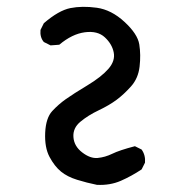

<svg xmlns="http://www.w3.org/2000/svg" viewBox="-20 -545 540 558"><path d="M261.7 -7.8Q232.4 -13.7 204.1 -22.5Q175.8 -31.2 157.2 -46.4Q138.7 -61.5 124 -88.9Q109.4 -116.2 111.3 -159.2Q113.3 -202.1 131.8 -222.2Q150.4 -242.2 171.9 -257.3Q193.4 -272.5 233.9 -296.9Q274.4 -321.3 294.9 -344.7Q315.4 -368.2 310.5 -392.6Q305.7 -417 284.7 -436.5Q263.7 -456.1 226.6 -451.2Q189.5 -446.3 152.3 -415L127 -413.1L107.4 -422.9Q95.7 -436.5 97.7 -458L107.4 -477.5Q150.4 -514.6 184.6 -521.5Q218.8 -528.3 261.2 -522.5Q303.7 -516.6 341.8 -481.4Q379.9 -446.3 384.8 -416Q389.6 -385.7 385.7 -351.6Q381.8 -317.4 360.8 -293.9Q339.8 -270.5 318.8 -254.9Q297.9 -239.3 267.1 -224.6Q236.3 -210 213.9 -191.4Q191.4 -172.9 193.4 -146.5Q195.3 -120.1 218.8 -102.1Q242.2 -84 263.7 -85.9Q285.2 -87.9 306.2 -98.1Q327.1 -108.4 372.1 -120.1L391.6 -110.4Q403.3 -93.8 401.4 -72.3L391.6 -52.7Q362.3 -33.2 331.1 -19.5Q299.8 -5.9 261.7 -7.8Z"/></svg>

Font: NaikaiFont
Style: Regular
Weight: 400
Version: Version 1.67